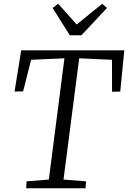

<svg xmlns="http://www.w3.org/2000/svg" viewBox="-20 -1014 690 1034"><path d="M121 0 123 -37.5 243 -47 327 -700 147.5 -692 104.5 -522 58.5 -521 94 -743H649.5L627.5 -521L583.5 -520L583 -692L406.5 -700L322 -47L443.5 -37.5L440.5 0ZM356 -824 263.5 -971 293 -993.5Q318 -966 343 -938Q368 -910 393 -882Q427 -910 461.5 -937.8Q496 -965.5 530.5 -993.5L556 -971L418.5 -824Z"/></svg>

Font: Merriweather 20pt Light
Style: Italic
Weight: 300
Italic angle: -7.8°
Version: Version 2.101